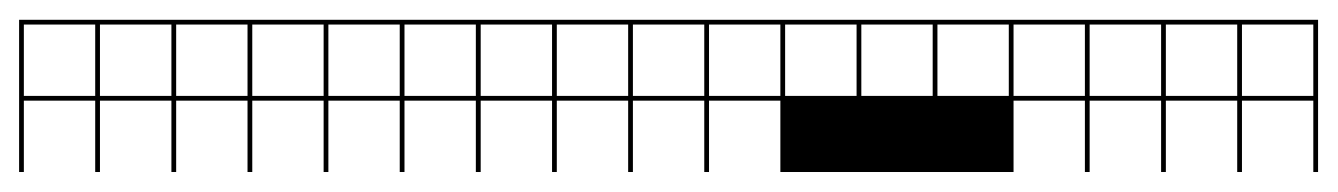

<svg xmlns="http://www.w3.org/2000/svg" viewBox="-599 -446 1352 194"><g transform="rotate(90 77.0 -349.0)"><path d="M0 307.7V-1004.8H153.8V-1000H81.7V-927.9H153.8V-923.1H81.7V-851H153.8V-846.2H81.7V-774H153.8V-769.2H81.7V-697.1H153.8V-461.5H81.7V-389.4H153.8V-384.6H81.7V-312.5H153.8V-307.7H81.7V-235.6H153.8V-230.8H81.7V-158.7H153.8V-153.8H81.7V-81.7H153.8V-76.9H81.7V-4.8H153.8V0H81.7V72.1H153.8V76.9H81.7V149H153.8V153.8H81.7V226H153.8V230.8H81.7V302.9H153.8V307.7ZM4.8 -927.9H76.9V-1000H4.8ZM4.8 -851H76.9V-923.1H4.8ZM4.8 -774H76.9V-846.2H4.8ZM4.8 -697.1H76.9V-769.2H4.8ZM76.9 -692.3H4.8V-620.2H76.9ZM4.8 -543.3H76.9V-615.4H4.8ZM4.8 -466.3H76.9V-538.5H4.8ZM4.8 -389.4H76.9V-461.5H4.8ZM4.8 -312.5H76.9V-384.6H4.8ZM4.8 -235.6H76.9V-307.7H4.8ZM4.8 -158.7H76.9V-230.8H4.8ZM4.8 -81.7H76.9V-153.8H4.8ZM4.8 -4.8H76.9V-76.9H4.8ZM4.8 72.1H76.9V0H4.8ZM4.8 149H76.9V76.9H4.8ZM4.8 226H76.9V153.8H4.8ZM4.8 302.9H76.9V230.8H4.8Z"/></g></svg>

Font: Jacquarda Bastarda 9 Charted
Style: Regular
Weight: 400
Designer: Sarah Cadigan-Fried
Version: Version 1.000; ttfautohint (v1.8.4.7-5d5b)